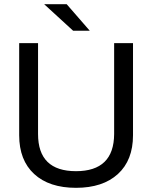

<svg xmlns="http://www.w3.org/2000/svg" viewBox="-20 -898 731 924"><path d="M72.3 -247.1V-690.4H163.1V-252.9Q163.1 -74.2 345.7 -74.2Q528.3 -74.2 529.3 -252.9V-690.4H620.1V-247.1Q620.1 -127 547.4 -60.5Q474.6 5.9 345.7 5.9Q216.8 5.9 144.5 -60.5Q72.3 -127 72.3 -247.1ZM192.4 -877.9H300.8L412.1 -750H332Z"/></svg>

Font: Dinish Expanded
Style: Regular
Weight: 400
Width: 7
Designer: Charles Nix
Foundry: Playbeing
Version: Version 2.005; ttfautohint (v1.8.3)